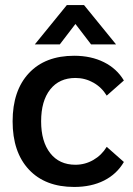

<svg xmlns="http://www.w3.org/2000/svg" viewBox="-20 -731 526 761"><path d="M30 -250Q30 -372 94.5 -441Q159 -510 274 -510Q341 -510 392 -484.5Q443 -459 471 -412L403 -352Q383 -385 350 -403.5Q317 -422 279 -422Q215 -422 179 -376.5Q143 -331 143 -250Q143 -170 179 -124Q215 -78 279 -78Q317 -78 350 -97Q383 -116 403 -149L471 -89Q443 -41 392.5 -15.5Q342 10 274 10Q159 10 94.5 -59Q30 -128 30 -250ZM245 -711H313L440 -555H341L279 -636L217 -555H118Z"/></svg>

Font: Sarabun SemiBold
Style: Regular
Weight: 600
Designer: Suppakit Chalermlarp | Katatrad Co.,Ltd.
Foundry: Cadson Demak Co.,Ltd.
Version: Version 1.000; ttfautohint (v1.6)